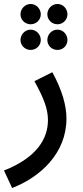

<svg xmlns="http://www.w3.org/2000/svg" viewBox="-49 -715 416 965"><path d="M240 -593C268 -593 290 -616 290 -643C290 -671 268 -695 240 -695C211 -695 189 -671 189 -643C189 -616 211 -593 240 -593ZM105 -593C133 -593 156 -615 156 -643C156 -671 133 -695 105 -695C77 -695 54 -671 54 -643C54 -615 77 -593 105 -593ZM105 -464C133 -464 156 -486 156 -514C156 -542 133 -566 105 -566C77 -566 54 -542 54 -514C54 -486 77 -464 105 -464ZM240 -464C268 -464 290 -486 290 -514C290 -542 268 -566 240 -566C211 -566 189 -542 189 -514C189 -486 211 -464 240 -464ZM12 230C154 175 285 55 285 -119C285 -183 264 -261 214 -352L124 -307C172 -220 192 -167 192 -111C192 -21 139 76 -29 142Z"/></svg>

Font: Noto Sans Arabic SemCond Med
Style: Regular
Weight: 500
Width: 4
Designer: Monotype Design Team, Nadine Chahine, Nizar Qandah and Khaled Hosny
Foundry: Monotype Imaging Inc.
Version: Version 2.012